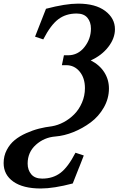

<svg xmlns="http://www.w3.org/2000/svg" viewBox="-44 -755 656 1062"><path d="M387.7 -734.9Q484.4 -734.9 538.1 -694.3Q591.8 -653.8 591.8 -593.3Q591.8 -543 555.2 -495.6Q518.6 -448.2 458 -420.9Q506.3 -396.5 532.5 -355.7Q558.6 -314.9 558.6 -265.6Q558.6 -210 530.3 -160.4Q502 -110.8 457.5 -77.9Q413.1 -44.9 362.1 -24.4Q311 -3.9 262.2 0Q200.2 4.9 154.5 45.9Q108.9 86.9 108.9 149.9Q108.9 185.1 128.9 209Q148.9 232.9 189.5 232.9Q248.5 232.9 290.5 201.2Q332.5 169.4 373.5 89.8L419.4 105Q416 114.3 406.5 138.4Q397 162.6 393.1 172.4V171.9Q375.5 215.8 358.4 259.8Q252.9 287.6 181.6 287.6Q84 287.6 30 249.8Q-23.9 211.9 -23.9 147Q-23.9 107.4 -6.6 74.5Q10.7 41.5 37.4 19.8Q64 -2 100.6 -18.3Q137.2 -34.7 171.9 -43.5Q206.5 -52.2 243.2 -56.6Q275.9 -62 308.1 -79.1Q340.3 -96.2 366.7 -122.8Q393.1 -149.4 409.4 -187.3Q425.8 -225.1 425.8 -267.6Q425.8 -323.7 396.5 -359.1Q367.2 -394.5 322.3 -394.5H298.3L309.6 -449.2H332Q387.2 -449.2 423.1 -494.6Q459 -540 459 -596.7Q459 -633.3 439.5 -656.7Q419.9 -680.2 379.9 -680.2Q320.3 -680.2 278.3 -648.4Q236.3 -616.7 195.3 -537.1L149.9 -552.2Q209.5 -703.1 210.4 -706.5Q318.4 -734.9 387.7 -734.9Z"/></svg>

Font: Flanker
Style: Bold Italic
Weight: 700
Italic angle: -12°
Designer: Flanker
Version: Version 2.000